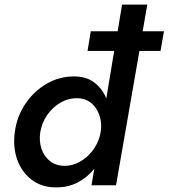

<svg xmlns="http://www.w3.org/2000/svg" viewBox="-20 -800 728 829"><path d="M44 -230Q53 -298 90 -352.5Q127 -407 181.5 -438.5Q236 -470 300 -470Q353 -470 387.5 -443.5Q422 -417 439 -375L473 -580H358L372 -665H488L507 -780H616L596 -665H688L673 -580H582L481 0H375L387 -71Q357 -34 316 -12.5Q275 9 225 9Q162 10 118 -23Q74 -56 54.5 -110.5Q35 -165 44 -230ZM154 -230Q148 -191 159 -158Q170 -125 195.5 -104.5Q221 -84 260 -84Q293 -84 324.5 -101.5Q356 -119 379 -148.5Q402 -178 412 -216L416 -239Q421 -293 393.5 -333.5Q366 -374 316 -376Q277 -377 242.5 -357.5Q208 -338 184.5 -304.5Q161 -271 154 -230Z"/></svg>

Font: Jost* Medium
Style: Italic
Weight: 500
Italic angle: -10°
Version: Version 3.7